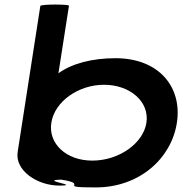

<svg xmlns="http://www.w3.org/2000/svg" viewBox="-20 -810 795 838"><path d="M57 -146C45 -66 142 0 239 0C340 0 145 -23 247 -26C376 -6 219 8 398 8C588 8 728 -118 752 -274C776 -430 674 -556 484 -556C381 -556 292 -532 235 -490L281 -785C282 -792 157 -792 156 -784ZM204 -274C218 -366 321 -440 434 -440C548 -440 633 -366 619 -274C605 -184 499 -109 383 -109C268 -109 190 -184 204 -274Z"/></svg>

Font: Ampere
Style: SCExtIta
Weight: 400
Version: Version 1